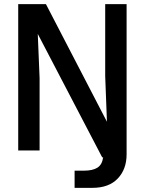

<svg xmlns="http://www.w3.org/2000/svg" viewBox="-20 -718 690 916"><path d="M335.9 178.2V96.2H380.9Q421.9 96.2 444.6 82Q467.3 67.9 472.2 32.2L467.8 33.2L160.2 -556.2L168.9 -345.2V0H66.9V-698.2H199.2L490.2 -137.2L481.9 -354V-698.2H584V18.1Q584 89.4 541.7 133.8Q499.5 178.2 420.9 178.2Z"/></svg>

Font: Azeret Mono
Style: Regular
Weight: 400
Designer: Martin Vácha
Foundry: Displaay
Version: Version 1.002